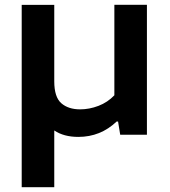

<svg xmlns="http://www.w3.org/2000/svg" viewBox="-20 -565 714 805"><path d="M71 220V-544.5H207.5V-224Q207.5 -158 237 -132.2Q266.5 -106.5 316 -106.5Q354.5 -106.5 393 -121.2Q431.5 -136 459.5 -165.5V-545H596V0H484L475 -55.5H469Q401.5 9 308.5 9Q247.5 9 207.5 -18V220Z"/></svg>

Font: Encode Sans Expanded SemiBold
Style: Regular
Weight: 600
Width: 7
Designer: Multiple Designers
Foundry: Impallari Type
Version: Version 3.000; ttfautohint (v1.8.3) -l 8 -r 50 -G 200 -x 14 